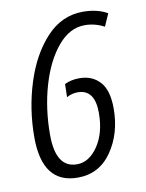

<svg xmlns="http://www.w3.org/2000/svg" viewBox="-68 -591 495 651"><g transform="rotate(-10 179.0 -265.5)"><path d="M308 -200Q308 -263 281.5 -292Q255 -321 211 -321Q182 -321 160 -310L159 -265Q177 -275 197 -275Q256 -275 256 -194Q256 -125 225.5 -80Q195 -35 153 -35Q80 -35 80 -149Q80 -239 103 -318Q126 -397 167 -446Q208 -495 260 -495Q295 -495 327 -478L346 -521Q311 -541 262 -541Q189 -541 136 -484Q83 -427 54.5 -337Q26 -247 26 -150Q26 10 148 10Q222 10 265 -52Q308 -114 308 -200Z"/></g></svg>

Font: Noto Sans Display Condensed Light
Style: Italic
Weight: 300
Width: 3
Designer: Monotype Design team
Foundry: Monotype Imaging Inc.
Version: 1.000